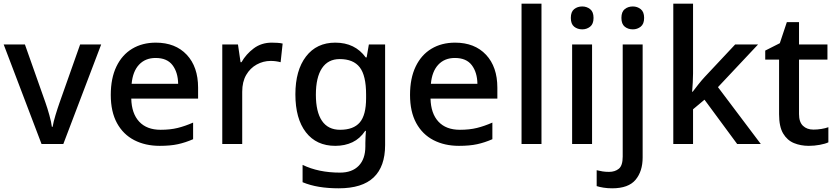

<svg xmlns="http://www.w3.org/2000/svg" viewBox="-20 -780 4532 1040"><path d="M205 0 0 -539H115L226 -225Q237 -194 247.5 -156Q258 -118 261 -93H265Q269 -118 280.5 -156Q292 -194 303 -225L414 -539H528L323 0Z M824 -549Q930 -549 991.5 -483.5Q1053 -418 1053 -305V-246H691Q693 -165 734 -121Q775 -77 850 -77Q902 -77 942.5 -87Q983 -97 1026 -116V-26Q985 -8 944 1Q903 10 845 10Q767 10 707 -21Q647 -52 613.5 -113.5Q580 -175 580 -266Q580 -356 610.5 -419.5Q641 -483 696 -516Q751 -549 824 -549ZM823 -466Q767 -466 733 -429.5Q699 -393 693 -326H945Q944 -388 914.5 -427Q885 -466 823 -466Z M1452 -549Q1466 -549 1482.5 -548Q1499 -547 1511 -544L1500 -443Q1474 -450 1446 -450Q1406 -450 1370.5 -430.5Q1335 -411 1313.5 -374Q1292 -337 1292 -283V0H1184V-539H1269L1283 -443H1288Q1313 -487 1354.5 -518Q1396 -549 1452 -549Z M1796 -549Q1903 -549 1961 -469H1966L1978 -539H2066V6Q2066 122 2004 181Q1942 240 1815 240Q1757 240 1708.5 232Q1660 224 1619 207V113Q1705 155 1822 155Q1887 155 1923 118Q1959 81 1959 13V-5Q1959 -18 1960 -39Q1961 -60 1962 -71H1958Q1930 -29 1889 -9.5Q1848 10 1796 10Q1694 10 1637 -63.5Q1580 -137 1580 -269Q1580 -399 1637.5 -474Q1695 -549 1796 -549ZM1820 -460Q1757 -460 1724 -410.5Q1691 -361 1691 -267Q1691 -174 1724 -125.5Q1757 -77 1822 -77Q1895 -77 1929 -117Q1963 -157 1963 -248V-268Q1963 -371 1928.5 -415.5Q1894 -460 1820 -460Z M2445 -549Q2551 -549 2612.5 -483.5Q2674 -418 2674 -305V-246H2312Q2314 -165 2355 -121Q2396 -77 2471 -77Q2523 -77 2563.5 -87Q2604 -97 2647 -116V-26Q2606 -8 2565 1Q2524 10 2466 10Q2388 10 2328 -21Q2268 -52 2234.5 -113.5Q2201 -175 2201 -266Q2201 -356 2231.5 -419.5Q2262 -483 2317 -516Q2372 -549 2445 -549ZM2444 -466Q2388 -466 2354 -429.5Q2320 -393 2314 -326H2566Q2565 -388 2535.5 -427Q2506 -466 2444 -466Z M2913 0H2805V-760H2913Z M3134 -745Q3158 -745 3176.5 -730.5Q3195 -716 3195 -683Q3195 -650 3176.5 -635.5Q3158 -621 3134 -621Q3108 -621 3090 -635.5Q3072 -650 3072 -683Q3072 -716 3090 -730.5Q3108 -745 3134 -745ZM3187 -539V0H3079V-539Z M3346 -683Q3346 -716 3364 -730.5Q3382 -745 3408 -745Q3432 -745 3450.5 -730.5Q3469 -716 3469 -683Q3469 -650 3450.5 -635.5Q3432 -621 3408 -621Q3382 -621 3364 -635.5Q3346 -650 3346 -683ZM3296 240Q3271 240 3249 236.5Q3227 233 3212 228V142Q3228 146 3244 148.5Q3260 151 3279 151Q3311 151 3332 134Q3353 117 3353 68V-539H3461V73Q3461 148 3422.5 194Q3384 240 3296 240Z M3734 -382Q3734 -361 3732.5 -333.5Q3731 -306 3729 -283H3732Q3743 -298 3762.5 -322.5Q3782 -347 3797 -363L3962 -539H4086L3869 -308L4101 0H3973L3796 -240L3734 -188V0H3627V-760H3734Z M4386 -78Q4407 -78 4429 -81.5Q4451 -85 4467 -91V-9Q4450 -1 4420.5 4.5Q4391 10 4361 10Q4317 10 4280.5 -5Q4244 -20 4222 -57Q4200 -94 4200 -161V-457H4125V-506L4204 -546L4242 -660H4308V-539H4462V-457H4308V-162Q4308 -119 4329.5 -98.5Q4351 -78 4386 -78Z"/></svg>

Font: Noto Sans Sora Sompeng Medium
Style: Regular
Weight: 500
Designer: Monotype Design Team. David Williams.
Foundry: Monotype Imaging Inc.
Version: Version 2.101; ttfautohint (v1.8.4.7-5d5b)